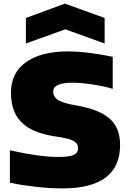

<svg xmlns="http://www.w3.org/2000/svg" viewBox="-20 -1036 710 1068"><path d="M327 12Q295 12 258.5 10Q222 8 183.5 3.5Q145 -1 107 -6.5Q69 -12 35 -20V-200Q116 -182 182 -172.5Q248 -163 305 -163Q365 -163 389.5 -174Q414 -185 414 -211Q414 -240 386.5 -253.5Q359 -267 300 -275Q237 -284 188.5 -301.5Q140 -319 107 -348.5Q74 -378 57.5 -420.5Q41 -463 41 -522Q41 -630 124.5 -690Q208 -750 358 -750Q384 -750 409.5 -748.5Q435 -747 464.5 -743.5Q494 -740 528.5 -734.5Q563 -729 607 -720V-542Q581 -550 552 -556Q523 -562 493.5 -566.5Q464 -571 435.5 -573.5Q407 -576 383 -576Q276 -576 276 -527Q276 -495 306 -478Q336 -461 402 -450Q465 -439 511 -421.5Q557 -404 587.5 -378Q618 -352 633 -315.5Q648 -279 648 -230Q648 12 327 12ZM124 -936 341 -1016 562 -936V-794L343 -873L124 -794Z"/></svg>

Font: Plata Sans Black
Style: Regular
Weight: 900
Designer: Pablo Impallari, Andres Torresi, & Cristiano Sobral
Foundry: Pablo Impallari, Andres Torresi, & Cristiano Sobral
Version: Version 1.00;December 28, 2019;FontCreator 12.0.0.2547 64-bi